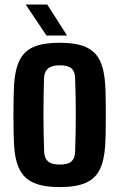

<svg xmlns="http://www.w3.org/2000/svg" viewBox="-20 -792 510 822"><path d="M235.5 9Q166.5 9 124.8 -9.2Q83 -27.5 63.2 -67.5Q43.5 -107.5 40 -173.5Q39 -196 38.2 -229Q37.5 -262 37.5 -298.8Q37.5 -335.5 38.2 -369.5Q39 -403.5 40 -427.5Q44 -494 63.8 -534Q83.5 -574 125 -591.5Q166.5 -609 235.5 -609Q306.5 -609 347.8 -590.5Q389 -572 408 -532Q427 -492 430.5 -427.5Q432 -403.5 432.5 -370.2Q433 -337 433 -300.8Q433 -264.5 432.5 -231Q432 -197.5 430.5 -173.5Q427 -107.5 407.8 -67.5Q388.5 -27.5 347.2 -9.2Q306 9 235.5 9ZM235.5 -87.5Q271.5 -87.5 286.2 -101.2Q301 -115 301.5 -142Q303 -186.5 303.8 -225.8Q304.5 -265 304.5 -302.5Q304.5 -340 303.8 -378.5Q303 -417 301.5 -459Q301 -486 286 -499.2Q271 -512.5 235.5 -512.5Q201 -512.5 185.2 -498.2Q169.5 -484 168.5 -458.5Q167.5 -424.5 166.8 -386.5Q166 -348.5 166 -307.8Q166 -267 166.8 -225.2Q167.5 -183.5 169 -142Q170 -115 185.5 -101.2Q201 -87.5 235.5 -87.5ZM179 -640 90 -772.5H182.5L267 -640Z"/></svg>

Font: Big Shoulders
Style: Bold
Weight: 700
Designer: Patric King
Foundry: XO Type Co
Version: Version 2.002